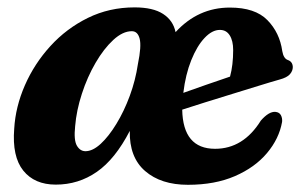

<svg xmlns="http://www.w3.org/2000/svg" viewBox="-20 -489 821 520"><path d="M744 -159Q736 -113.5 703.2 -74.5Q670.5 -35.5 616.2 -12Q562 11.5 489 11.5Q416 11.5 373 -25.8Q330 -63 331.5 -134.5Q292 -58 242.2 -23.5Q192.5 11 131 11Q73.5 11 43 -27Q12.5 -65 18.5 -140.5Q22 -200 47.5 -258.2Q73 -316.5 116.5 -364.2Q160 -412 218 -440.5Q276 -469 344.5 -469Q394.5 -469 421.8 -451.2Q449 -433.5 455.5 -402Q516.5 -468.5 602.5 -468.5Q671 -468.5 704.2 -434.5Q737.5 -400.5 744.5 -350.5Q748 -330.5 759.5 -326.5Q772.5 -322 773 -307.5Q773 -297 765.2 -288Q757.5 -279 737 -273.5Q715.5 -267.5 681.8 -257Q648 -246.5 609.8 -234.8Q571.5 -223 535.5 -211.8Q499.5 -200.5 473.5 -192Q475.5 -86 562.5 -86Q639 -86 686.5 -162.5Q708.5 -187.5 726 -186Q736.5 -185 740.8 -177Q745 -169 744 -159ZM575.5 -408Q554.5 -408 534 -386.2Q513.5 -364.5 498 -326Q482.5 -287.5 476.5 -237.5Q504 -247.5 538.8 -259.5Q573.5 -271.5 603 -281.5Q611.5 -312.5 611.5 -353.5Q611.5 -378.5 602.2 -393.2Q593 -408 575.5 -408ZM183.5 -147Q179.5 -109.5 188.2 -94.5Q197 -79.5 211.5 -79.5Q231 -79.5 252.8 -99.5Q274.5 -119.5 295.2 -153.5Q316 -187.5 331.5 -229.5Q347 -271.5 353.5 -315.5Q363.5 -364 358.2 -384.2Q353 -404.5 337 -404.5Q312.5 -404.5 286.8 -380.8Q261 -357 238.8 -318.8Q216.5 -280.5 201.8 -235.2Q187 -190 183.5 -147Z"/></svg>

Font: Fraunces 72pt S050
Style: Bold Italic
Weight: 700
Italic angle: -16°
Version: Version 1.000; ttfautohint (v1.8.3)